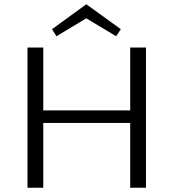

<svg xmlns="http://www.w3.org/2000/svg" viewBox="-20 -881 814 901"><path d="M385 -795 245 -711 224 -744 385 -861 547 -744 525 -711ZM591 -658H665V0H591V-304H183V0H109V-658H183V-363H591Z"/></svg>

Font: EauTestSC
Style: Regular
Weight: 400
Designer: Christian Thalmann (Catharsis Fonts)
Version: Version 0.001;PS 000.001;hotconv 1.0.88;makeotf.lib2.5.64775